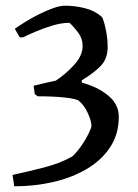

<svg xmlns="http://www.w3.org/2000/svg" viewBox="-20 -536 485 674"><path d="M30 118 24 78Q80 66 136 51.5Q192 37 234 13Q251 -3 266.5 -25.5Q282 -48 291.5 -68Q301 -88 301 -94Q301 -111 288.5 -138.5Q276 -166 257 -182Q249 -189 208.5 -193.5Q168 -198 112 -198L102 -206L98 -235Q118 -240 137.5 -244.5Q157 -249 176 -253Q211 -276 240.5 -308.5Q270 -341 270 -374Q270 -400 255.5 -420Q241 -440 224 -456Q196 -456 163 -446Q130 -436 102.5 -424Q75 -412 61 -405H49L32 -435Q46 -445 68.5 -459Q91 -473 117 -486Q143 -499 167 -507.5Q191 -516 208 -516Q242 -516 277 -507.5Q312 -499 337 -477Q340 -475 345 -458.5Q350 -442 354 -418.5Q358 -395 358 -372Q358 -330 334 -305Q310 -280 267 -254V-246Q323 -231 360 -200.5Q397 -170 397 -126Q397 -65 366.5 -19Q336 27 284 57.5Q232 88 166.5 103Q101 118 30 118Z"/></svg>

Font: Labrada
Style: Regular
Weight: 400
Designer: Mercedes Jáuregui
Foundry: Omnibus-Type Team
Version: Version 1.000; ttfautohint (v1.8.4.7-5d5b)